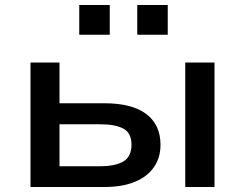

<svg xmlns="http://www.w3.org/2000/svg" viewBox="-20 -748 980 768"><path d="M102 0V-498H218V-335H397Q508 -335 565 -292Q622 -249 622 -169Q622 -117 595.5 -79Q569 -41 519 -20.5Q469 0 397 0ZM218 -83H378Q442 -83 474 -102.5Q506 -122 506 -169Q506 -216 473.5 -233.5Q441 -251 378 -251H218ZM721 0V-498H838V0ZM529 -609V-728H651V-609ZM297 -609V-728H419V-609Z"/></svg>

Font: Nunito Sans 7pt SemiExpanded SemiBold
Style: Regular
Weight: 600
Width: 6
Designer: Vernon Adams
Foundry: Vernon Adams
Version: Version 3.101;gftools[0.9.27]